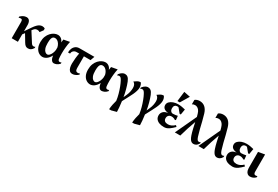

<svg xmlns="http://www.w3.org/2000/svg" viewBox="81 -1955 4956 3427"><g transform="rotate(30 2559.0 -241.5)"><path d="M78.1 0V-328.9Q78.1 -359.9 70.9 -373.4Q63.8 -387 47.3 -387Q35.4 -387 23.2 -384.9Q11 -382.8 1.4 -378V-403Q27.6 -426 49.4 -438.4Q71.2 -450.7 90.1 -455.4Q108.9 -460 123.9 -460Q151.9 -460 169.6 -445.6Q187.4 -431.1 196.6 -405.6Q205.9 -380.1 205.9 -346V-217.5L290 -340.3Q320.2 -385 346.3 -411.3Q372.4 -437.5 397.3 -448.8Q422.2 -460.1 447.1 -460.1Q464.9 -460.1 479.3 -455.5Q493.7 -450.9 502.7 -443.9V-409.1L453.7 -342.3Q444.2 -350.6 431.2 -354.9Q418.1 -359.3 402.1 -359.3Q385.4 -359.3 368.7 -353Q352.1 -346.8 334.6 -327.4L312.1 -298.9L436.6 -103Q449.4 -82.9 461.6 -75.7Q473.9 -68.6 487.9 -68.6Q496.9 -68.6 505.2 -70.9Q513.6 -73.1 521.1 -78.9V-52.9Q497.7 -15.1 473.6 -1Q449.5 13.1 417.7 13.1Q388 13.1 367.1 -2.6Q346.3 -18.2 326.3 -51.9L239.1 -197.5L205.9 -153.3V0Z M717.8 15.6Q677 15.6 639.4 -8.3Q601.8 -32.3 578.3 -80.2Q554.9 -128.1 554.9 -199.1Q554.9 -263.7 574.4 -313.3Q593.9 -362.9 625.7 -396.9Q657.5 -430.9 694.1 -448.2Q730.6 -465.6 764.8 -465.6Q802.8 -465.6 834.2 -442.4Q865.6 -419.2 880 -376.6Q882.4 -390.4 884.8 -409.9Q887.3 -429.5 889.4 -441L1013.1 -464Q999.5 -404.1 993.3 -337.7Q987.1 -271.3 987.1 -216.4Q987.1 -182.9 988.6 -154.2Q990 -125.5 992.9 -102.9Q996 -81.1 1005.9 -71.1Q1015.7 -61 1029.9 -61Q1037.7 -61 1047.1 -63.1Q1056.4 -65.1 1064.9 -69.1V-44.1Q1034.9 -10.9 1004 1Q973.1 12.9 949 12.9Q926.4 12.9 909.4 -4.6Q892.5 -22.1 883.4 -49.2Q874.4 -76.3 873.3 -103.9Q838 -39.1 797.3 -11.8Q756.6 15.6 717.8 15.6ZM770.9 -65.4Q792.1 -65.4 812.6 -86.8Q833.1 -108.2 848.1 -142.7Q863.1 -177.1 867.1 -215.5Q866.5 -229.1 866.7 -240.7Q866.9 -252.2 867 -265.3Q859 -301.6 841.1 -330.2Q823.3 -358.8 799.6 -374.7Q775.9 -390.6 748.6 -390.6Q728.5 -390.6 712 -380.1Q695.5 -369.6 686.1 -338.9Q676.6 -308.1 676.6 -246.9Q676.6 -176 692 -136.7Q707.4 -97.4 729.6 -81.4Q751.7 -65.4 770.9 -65.4Z M1331.9 12Q1294.1 12 1272.9 -10.9Q1251.6 -33.7 1243.2 -70.2Q1234.8 -106.6 1235.1 -147.1Q1235.9 -198.6 1241.6 -255.8Q1247.4 -313 1257.9 -364.9H1204.1Q1167.9 -364.9 1142.7 -341.4Q1117.6 -317.9 1117.6 -283.1H1075.4Q1075.4 -325.4 1090.4 -363.5Q1105.4 -401.6 1137.1 -425.8Q1168.9 -450 1217.9 -450H1522.9L1492.1 -364.9H1355.9V-145Q1355.9 -131 1356.4 -117Q1356.9 -103 1359.9 -90Q1363.9 -72 1376 -63Q1388.1 -54 1407.1 -54Q1417.1 -54 1427.9 -56.2Q1438.7 -58.5 1451.7 -62.6V-44.6Q1441.5 -31 1421.6 -17.9Q1401.7 -4.9 1378.4 3.6Q1355 12 1331.9 12Z M1699.8 15.6Q1659 15.6 1621.4 -8.3Q1583.8 -32.3 1560.3 -80.2Q1536.9 -128.1 1536.9 -199.1Q1536.9 -263.7 1556.4 -313.3Q1575.9 -362.9 1607.7 -396.9Q1639.5 -430.9 1676.1 -448.2Q1712.6 -465.6 1746.8 -465.6Q1784.8 -465.6 1816.2 -442.4Q1847.6 -419.2 1862 -376.6Q1864.4 -390.4 1866.8 -409.9Q1869.3 -429.5 1871.4 -441L1995.1 -464Q1981.5 -404.1 1975.3 -337.7Q1969.1 -271.3 1969.1 -216.4Q1969.1 -182.9 1970.6 -154.2Q1972 -125.5 1974.9 -102.9Q1978 -81.1 1987.9 -71.1Q1997.7 -61 2011.9 -61Q2019.7 -61 2029.1 -63.1Q2038.4 -65.1 2046.9 -69.1V-44.1Q2016.9 -10.9 1986 1Q1955.1 12.9 1931 12.9Q1908.4 12.9 1891.4 -4.6Q1874.5 -22.1 1865.4 -49.2Q1856.4 -76.3 1855.3 -103.9Q1820 -39.1 1779.3 -11.8Q1738.6 15.6 1699.8 15.6ZM1752.9 -65.4Q1774.1 -65.4 1794.6 -86.8Q1815.1 -108.2 1830.1 -142.7Q1845.1 -177.1 1849.1 -215.5Q1848.5 -229.1 1848.7 -240.7Q1848.9 -252.2 1849 -265.3Q1841 -301.6 1823.1 -330.2Q1805.3 -358.8 1781.6 -374.7Q1757.9 -390.6 1730.6 -390.6Q1710.5 -390.6 1694 -380.1Q1677.5 -369.6 1668.1 -338.9Q1658.6 -308.1 1658.6 -246.9Q1658.6 -176 1674 -136.7Q1689.4 -97.4 1711.6 -81.4Q1733.7 -65.4 1752.9 -65.4Z M2217.3 228Q2220.5 179 2230.6 127.7Q2240.8 76.4 2253.3 35.7Q2244.9 -29.6 2226.6 -95.4Q2208.3 -161.2 2186.2 -219.2Q2164.1 -277.2 2142.4 -317.6Q2123.8 -354 2109.1 -366Q2094.5 -378 2077.9 -378Q2068.4 -378 2058.1 -374.6Q2047.8 -371.1 2039.4 -365.1V-391.1Q2072.1 -430.8 2099.3 -445.4Q2126.5 -460 2149.6 -460Q2183.1 -460 2209.4 -439.6Q2235.6 -419.2 2257.9 -365.1Q2269.4 -337 2280.7 -301.8Q2292 -266.6 2302.2 -228.6Q2312.5 -190.6 2320.2 -154.1Q2328 -117.5 2332.4 -87.2L2360.3 -149.1Q2381.8 -197.4 2389.4 -238.3Q2397.1 -279.1 2397.1 -312.1Q2397.1 -350.6 2383.9 -376.8Q2370.6 -402.9 2345.1 -417Q2378.9 -442.4 2400.4 -453.6Q2422 -464.9 2437 -467.9Q2452 -470.9 2466.6 -470.9Q2480.2 -453.9 2488.6 -430.4Q2496.9 -407 2496.9 -379Q2496.9 -345.2 2485.4 -306.3Q2473.9 -267.4 2454.4 -225.4Q2435 -183.5 2411.1 -139.1L2343.7 -10.9Q2352.4 51.3 2357.6 107.3Q2362.9 163.4 2362.9 200L2259.1 228Z M2692.3 228Q2695.5 179 2705.6 127.7Q2715.8 76.4 2728.3 35.7Q2719.9 -29.6 2701.6 -95.4Q2683.3 -161.2 2661.2 -219.2Q2639.1 -277.2 2617.4 -317.6Q2598.8 -354 2584.1 -366Q2569.5 -378 2552.9 -378Q2543.4 -378 2533.1 -374.6Q2522.8 -371.1 2514.4 -365.1V-391.1Q2547.1 -430.8 2574.3 -445.4Q2601.5 -460 2624.6 -460Q2658.1 -460 2684.4 -439.6Q2710.6 -419.2 2732.9 -365.1Q2744.4 -337 2755.7 -301.8Q2767 -266.6 2777.2 -228.6Q2787.5 -190.6 2795.2 -154.1Q2803 -117.5 2807.4 -87.2L2835.3 -149.1Q2856.8 -197.4 2864.4 -238.3Q2872.1 -279.1 2872.1 -312.1Q2872.1 -350.6 2858.9 -376.8Q2845.6 -402.9 2820.1 -417Q2853.9 -442.4 2875.4 -453.6Q2897 -464.9 2912 -467.9Q2927 -470.9 2941.6 -470.9Q2955.2 -453.9 2963.6 -430.4Q2971.9 -407 2971.9 -379Q2971.9 -345.2 2960.4 -306.3Q2948.9 -267.4 2929.4 -225.4Q2910 -183.5 2886.1 -139.1L2818.7 -10.9Q2827.4 51.3 2832.6 107.3Q2837.9 163.4 2837.9 200L2734.1 228Z M3220.1 15.6Q3168.5 15.6 3126.6 0.8Q3084.6 -14 3060.4 -44.2Q3036.1 -74.4 3036.1 -120.6Q3036.1 -166.1 3068.4 -199.6Q3100.6 -233.1 3165.4 -240.1Q3106.4 -245.9 3076.2 -271.1Q3046 -296.4 3046 -340.1Q3046 -376.8 3073.5 -405.2Q3101 -433.6 3146.1 -449.6Q3191.1 -465.6 3242.9 -465.6Q3283.6 -465.6 3321.6 -458.7Q3359.5 -451.9 3391.7 -443.1L3372.4 -330H3348.4L3273.9 -420.6Q3269.2 -422.6 3260.9 -424.1Q3252.6 -425.6 3245.6 -425.6Q3217.2 -425.6 3198.6 -406.1Q3179.9 -386.5 3179.9 -349.7Q3179.9 -314.5 3197.9 -292.7Q3216 -270.9 3242.7 -270.9Q3263.4 -270.9 3290.7 -274.6Q3318.1 -278.2 3338.9 -283L3347.9 -200L3329.1 -193.1Q3314.1 -204.1 3293.4 -211.1Q3272.6 -218.1 3251.1 -218.1Q3214.6 -218.1 3192.2 -196.6Q3169.7 -175.1 3169.7 -139.1Q3169.7 -99.9 3193.7 -81.2Q3217.6 -62.6 3260.1 -62.6Q3295 -62.6 3329 -78.1Q3363 -93.5 3392.9 -123.7L3417.6 -98.9Q3365.1 -46 3329.6 -21.6Q3294 2.7 3268.6 9.2Q3243.2 15.6 3220.1 15.6ZM3200.4 -507.9 3225.1 -711 3355 -684.9 3249 -507.9Z M3440.3 0 3643.4 -435.6 3626.9 -493.9Q3614 -536.8 3594.7 -560.4Q3575.5 -584 3554.3 -593.6Q3533.1 -603.1 3512.6 -603.1Q3494.7 -603.1 3479.8 -598.9Q3464.9 -594.6 3452.7 -586.3V-676.9Q3470.7 -692.4 3495.7 -700.6Q3520.7 -708.7 3548.9 -708.7Q3614.1 -708.7 3659.3 -668.6Q3704.5 -628.4 3727.1 -552.7Q3747.5 -486.9 3764.7 -415.1Q3782 -343.2 3799.1 -272.9Q3816.2 -202.5 3836.6 -139.7Q3847.6 -107.7 3857.4 -92.6Q3867.2 -77.5 3876.8 -73.1Q3886.4 -68.6 3894 -68.6Q3904.5 -68.6 3913.4 -71.9Q3922.2 -75.1 3929 -79.9V-52.9Q3907.4 -15.9 3881 -1.4Q3854.6 13.1 3828.9 13.1Q3806.2 13.1 3787.3 1.6Q3768.4 -10 3752.8 -35.3Q3737.1 -60.6 3723.1 -101.1Q3704.3 -157.4 3690 -220.2Q3675.7 -283 3663 -342.5Q3633.1 -260.8 3604.2 -172.6Q3575.4 -84.5 3552.6 0Z M3925.3 0 4128.4 -435.6 4111.9 -493.9Q4099 -536.8 4079.7 -560.4Q4060.5 -584 4039.3 -593.6Q4018.1 -603.1 3997.6 -603.1Q3979.7 -603.1 3964.8 -598.9Q3949.9 -594.6 3937.7 -586.3V-676.9Q3955.7 -692.4 3980.7 -700.6Q4005.7 -708.7 4033.9 -708.7Q4099.1 -708.7 4144.3 -668.6Q4189.5 -628.4 4212.1 -552.7Q4232.5 -486.9 4249.7 -415.1Q4267 -343.2 4284.1 -272.9Q4301.2 -202.5 4321.6 -139.7Q4332.6 -107.7 4342.4 -92.6Q4352.2 -77.5 4361.8 -73.1Q4371.4 -68.6 4379 -68.6Q4389.5 -68.6 4398.4 -71.9Q4407.2 -75.1 4414 -79.9V-52.9Q4392.4 -15.9 4366 -1.4Q4339.6 13.1 4313.9 13.1Q4291.2 13.1 4272.3 1.6Q4253.4 -10 4237.8 -35.3Q4222.1 -60.6 4208.1 -101.1Q4189.3 -157.4 4175 -220.2Q4160.7 -283 4148 -342.5Q4118.1 -260.8 4089.2 -172.6Q4060.4 -84.5 4037.6 0Z M4631.1 15.6Q4579.5 15.6 4537.6 0.8Q4495.6 -14 4471.4 -44.2Q4447.1 -74.4 4447.1 -120.6Q4447.1 -166.1 4479.4 -199.6Q4511.6 -233.1 4576.4 -240.1Q4517.4 -245.9 4487.2 -271.1Q4457 -296.4 4457 -340.1Q4457 -376.8 4484.5 -405.2Q4512 -433.6 4557.1 -449.6Q4602.1 -465.6 4653.9 -465.6Q4694.6 -465.6 4732.6 -458.7Q4770.5 -451.9 4802.7 -443.1L4783.4 -330H4759.4L4684.9 -420.6Q4680.2 -422.6 4671.9 -424.1Q4663.6 -425.6 4656.6 -425.6Q4628.2 -425.6 4609.6 -406.1Q4590.9 -386.5 4590.9 -349.7Q4590.9 -314.5 4608.9 -292.7Q4627 -270.9 4653.7 -270.9Q4674.4 -270.9 4701.7 -274.6Q4729.1 -278.2 4749.9 -283L4758.9 -200L4740.1 -193.1Q4725.1 -204.1 4704.4 -211.1Q4683.6 -218.1 4662.1 -218.1Q4625.6 -218.1 4603.2 -196.6Q4580.7 -175.1 4580.7 -139.1Q4580.7 -99.9 4604.7 -81.2Q4628.6 -62.6 4671.1 -62.6Q4706 -62.6 4740 -78.1Q4774 -93.5 4803.9 -123.7L4828.6 -98.9Q4776.1 -46 4740.6 -21.6Q4705 2.7 4679.6 9.2Q4654.2 15.6 4631.1 15.6Z M4995.1 12.9Q4960.5 12.9 4937 -8.3Q4913.5 -29.5 4906 -63.3Q4901.5 -84.3 4900.8 -104.1Q4900.1 -124 4900.1 -143V-441.7L5032.6 -464.7V-144.1Q5032.6 -122.5 5032.8 -106.5Q5033 -90.5 5037.9 -78.1Q5040.6 -67.1 5049.9 -61Q5059.1 -54.9 5072.6 -54.9Q5082 -54.9 5091.1 -56.9Q5100.2 -59 5106.9 -62V-37.4Q5088.9 -17.5 5068.2 -6.4Q5047.6 4.6 5028.5 8.7Q5009.4 12.9 4995.1 12.9Z"/></g></svg>

Font: Ancizar Serif Light
Style: Regular
Weight: 300
Designer: Cesar Puertas, Viviana Monsalve, Julian Moncada, Julian Prieto, Jose Castro, Felipe Aragon, Mariel Hernandez, Sara Alarc
Version: Version 8.100